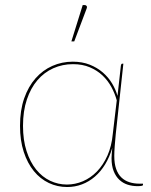

<svg xmlns="http://www.w3.org/2000/svg" viewBox="-20 -746 608 772"><path d="M449.5 -342.5Q442 -370 427.8 -396.2Q413.5 -422.5 392 -442.8Q370.5 -463 341 -475.5Q311.5 -488 273.5 -488Q231 -488 194.2 -471.5Q157.5 -455 130.5 -423.5Q103.5 -392 88 -345.8Q72.5 -299.5 72.5 -240Q72.5 -182.5 86.8 -138.5Q101 -94.5 125.2 -64.5Q149.5 -34.5 181.5 -19.2Q213.5 -4 249 -4Q282 -4 313.2 -17.2Q344.5 -30.5 369.8 -56.5Q395 -82.5 412 -120.5Q429 -158.5 433.5 -207.5ZM555 -7.5V-2.5Q555 2.5 533 2.5Q512 2.5 493.2 -3.5Q474.5 -9.5 460 -23Q445.5 -36.5 437 -58Q428.5 -79.5 428.5 -110Q428.5 -120 429.5 -130Q430.5 -140 431.5 -151.5Q420.5 -114.5 402.8 -85.2Q385 -56 361.5 -35.8Q338 -15.5 309.8 -4.8Q281.5 6 250 6Q211 6 176.5 -10.2Q142 -26.5 116.2 -58Q90.5 -89.5 75.5 -135.2Q60.5 -181 60.5 -240Q60.5 -302.5 77.2 -350.5Q94 -398.5 123 -431.2Q152 -464 190.5 -481Q229 -498 272.5 -498Q310.5 -498 340.8 -486Q371 -474 393.5 -454.5Q416 -435 430.8 -410.2Q445.5 -385.5 452.5 -360.5L466 -482Q467 -486.5 468 -488.2Q469 -490 473 -490H476L445.5 -207.5Q443 -182 441.2 -158Q439.5 -134 439.5 -119Q439.5 -88 447 -66.8Q454.5 -45.5 468 -32.5Q481.5 -19.5 500 -13.5Q518.5 -7.5 541 -7.5ZM267 -579.5 312.5 -725.5H321.5Q326 -725.5 328.5 -721.5Q331 -717.5 328.5 -712L278.5 -579.5Z"/></svg>

Font: Lato 2
Style: Regular
Weight: 100
Designer: Lukasz Dziedzic with Adam Twardoch and Botio Nikoltchev
Foundry: tyPoland Lukasz Dziedzic
Version: Version 2.015; 2015-08-06; http://www.latofonts.com/